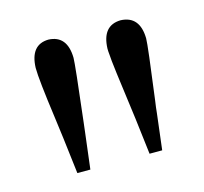

<svg xmlns="http://www.w3.org/2000/svg" viewBox="-60 -869 487 459"><g transform="rotate(-15 183.0 -640.0)"><path d="M94.7 -802.7Q140.6 -800.8 141.6 -745.1Q141.6 -729.5 125 -589.8Q123 -574.2 122.1 -565.4L111.3 -476.6H79.1L68.4 -565.4Q66.4 -579.1 61.5 -618.2Q47.9 -716.8 47.9 -745.1Q49.8 -801.8 94.7 -802.7ZM273.4 -802.7Q320.3 -800.8 321.3 -745.1Q321.3 -728.5 303.7 -596.7Q300.8 -577.1 299.8 -565.4L289.1 -476.6H257.8L247.1 -565.4Q226.6 -715.8 226.6 -729.5Q225.6 -738.3 225.6 -745.1Q227.5 -801.8 273.4 -802.7Z"/></g></svg>

Font: GenYoMin JP Regular
Style: Regular
Weight: 400
Version: Version 1.001;PS 1;hotconv 16.6.51;makeotf.lib2.5.65220 DEVE